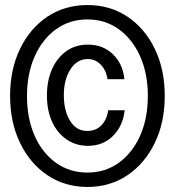

<svg xmlns="http://www.w3.org/2000/svg" viewBox="-20 -730 690 761"><path d="M329 -152Q280 -152 243 -178Q206 -204 186 -248.5Q166 -293 166 -352Q166 -411 186.5 -456.5Q207 -502 244 -528Q281 -554 330 -553Q388 -553 427.5 -515Q467 -477 473 -416H406Q401 -451 379.5 -473.5Q358 -496 328 -496Q285 -496 259 -455Q233 -414 233 -353Q233 -292 257.5 -251.5Q282 -211 326 -211Q361 -211 382.5 -234Q404 -257 409 -293H474Q468 -232 428.5 -192Q389 -152 329 -152ZM327 11Q237 11 168 -35.5Q99 -82 59.5 -163.5Q20 -245 20 -350Q20 -455 59.5 -536.5Q99 -618 168 -664Q237 -710 327 -710Q416 -710 485 -664Q554 -618 593.5 -536.5Q633 -455 633 -350Q633 -245 593.5 -163.5Q554 -82 485 -35.5Q416 11 327 11ZM326 -46Q397 -46 451 -85Q505 -124 535.5 -192.5Q566 -261 566 -350Q566 -438 535.5 -506.5Q505 -575 451 -614Q397 -653 326 -653Q256 -653 202 -614Q148 -575 117.5 -506.5Q87 -438 87 -349Q87 -261 117 -192.5Q147 -124 201.5 -85Q256 -46 326 -46Z"/></svg>

Font: Azeret Mono Thin
Style: Regular
Weight: 400
Version: Version 1.002